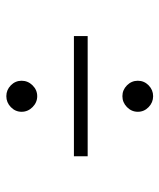

<svg xmlns="http://www.w3.org/2000/svg" viewBox="32 -534 509 613"><g transform="rotate(90 286.5 -227.5)"><path d="M95.2 -209V-252.9H479V-209ZM252.4 -7.6Q237.8 -22 237.8 -42Q237.8 -62 252.4 -76.9Q267.1 -91.8 287.1 -91.8Q307.1 -91.8 322 -76.9Q336.9 -62 336.9 -42Q336.9 -22 322 -7.6Q307.1 6.8 287.1 6.8Q267.1 6.8 252.4 -7.6ZM252.4 -378.4Q237.8 -393.1 237.8 -413.1Q237.8 -433.1 252.4 -447.5Q267.1 -461.9 287.1 -461.9Q307.1 -461.9 322 -447.5Q336.9 -433.1 336.9 -413.1Q336.9 -393.1 322 -378.4Q307.1 -363.8 287.1 -363.8Q267.1 -363.8 252.4 -378.4Z"/></g></svg>

Font: Dihjauti
Style: Regular
Weight: 400
Designer: T. Christopher White
Version: Version 3.0.0